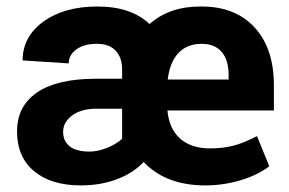

<svg xmlns="http://www.w3.org/2000/svg" viewBox="-20 -558 884 588"><path d="M608.4 9.8Q487.8 9.8 419.9 -62Q388.7 -28.3 338.6 -9.3Q288.6 9.8 227.5 9.8Q136.7 9.8 84.5 -33.7Q32.2 -77.1 32.2 -155.8Q32.2 -232.4 92.8 -274.4Q153.3 -316.4 272 -316.9H354V-344.7Q354 -381.8 334.2 -402.8Q314.5 -423.8 276.9 -423.8Q236.8 -423.8 213.6 -406.5Q190.4 -389.2 190.4 -363.8L49.3 -373Q49.3 -445.8 113 -491.9Q176.8 -538.1 278.3 -538.1Q381.3 -538.1 438 -484.4Q499.5 -539.1 597.2 -538.1Q700.7 -538.1 759.8 -473.9Q818.8 -409.7 818.8 -296.4V-219.7H492.7Q498 -163.1 532 -133.3Q565.9 -103.5 623 -103.5Q660.6 -103.5 692.6 -111.3Q724.6 -119.1 767.1 -141.1L804.7 -48.8Q769 -21.5 716.6 -5.9Q664.1 9.8 608.4 9.8ZM254.4 -93.8Q278.3 -93.8 306.6 -104.7Q335 -115.7 354 -132.8V-225.1H273.9Q227.5 -224.6 200.4 -204.1Q173.3 -183.6 173.3 -153.8Q173.3 -126.5 193.1 -110.1Q212.9 -93.8 254.4 -93.8ZM597.2 -423.8Q553.2 -423.8 526.6 -395.8Q500 -367.7 493.7 -314.5H680.2V-328.1Q680.2 -374 658.9 -398.9Q637.7 -423.8 597.2 -423.8Z"/></svg>

Font: RobotoInd
Style: Bold
Weight: 700
Designer: Google
Version: Version 2.001150; 2014